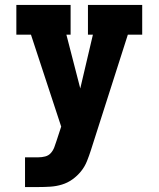

<svg xmlns="http://www.w3.org/2000/svg" viewBox="-20 -755 640 775"><path d="M81 0V-120H135Q149 -120 162.5 -123.5Q176 -127 185 -137Q194 -147 199 -160Q204 -173 208 -186L227 -244L105 -615H46V-735H265V-615H248L304 -398L355 -615H335V-735H554V-615H496L347 -149Q340 -127 331 -104.5Q322 -82 307 -63.5Q292 -45 272.5 -31Q253 -17 230 -10Q207 -3 183 -1.5Q159 0 135 0Z"/></svg>

Font: Iosevka Slab Heavy Extended
Style: Regular
Weight: 900
Width: 7
Monospace: yes
Designer: Belleve Invis
Foundry: Belleve Invis
Version: Version 11.1.0; ttfautohint (v1.8.3)